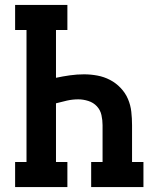

<svg xmlns="http://www.w3.org/2000/svg" viewBox="-20 -755 640 775"><path d="M41 0V-101H87V-634H41V-735H252V-634H206V-441Q234 -447 262.5 -451Q291 -455 319 -455Q346 -455 373 -450Q400 -445 424 -432.5Q448 -420 467 -400Q486 -380 496.5 -355.5Q507 -331 510 -304Q513 -277 513 -250V-101H559V0H348V-101H394V-250Q394 -270 389.5 -290.5Q385 -311 371 -326Q357 -341 336.5 -347.5Q316 -354 296 -354Q273 -354 250.5 -349Q228 -344 206 -338V-101H252V0Z"/></svg>

Font: Iosevka Curly Slab Extended
Style: Bold
Weight: 700
Width: 7
Monospace: yes
Designer: Belleve Invis
Foundry: Belleve Invis
Version: Version 11.1.0; ttfautohint (v1.8.3)